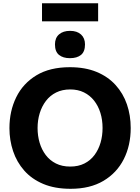

<svg xmlns="http://www.w3.org/2000/svg" viewBox="-20 -1137 854 1170"><path d="M410.5 13.5Q314 13.5 243.5 -16.2Q173 -46 127.5 -97.8Q82 -149.5 59.8 -216Q37.5 -282.5 37.5 -356Q37.5 -460 78.8 -544.2Q120 -628.5 201.8 -678Q283.5 -727.5 406 -727.5Q499 -727.5 568.5 -698.8Q638 -670 684.2 -619Q730.5 -568 753.5 -501Q776.5 -434 776.5 -357Q776.5 -250.5 734.2 -167Q692 -83.5 610.5 -35Q529 13.5 410.5 13.5ZM408 -122Q457.5 -122 494.5 -140.8Q531.5 -159.5 556 -192.5Q580.5 -225.5 592.8 -267.8Q605 -310 605 -357Q605 -406.5 591.8 -449.2Q578.5 -492 553.2 -524Q528 -556 491.5 -574Q455 -592 408 -592Q359.5 -592 322.2 -573.5Q285 -555 260 -522.2Q235 -489.5 222 -447Q209 -404.5 209 -357Q209 -309.5 221.5 -267.2Q234 -225 258.8 -192.2Q283.5 -159.5 320.8 -140.8Q358 -122 408 -122ZM406 -782.5Q364.5 -782.5 339.8 -802.2Q315 -822 315 -866.5Q315 -906 339.8 -927.5Q364.5 -949 407 -949Q449.5 -949 473.8 -926.8Q498 -904.5 498 -866.5Q498 -822 473.5 -802.2Q449 -782.5 406 -782.5ZM236 -1007V-1117Q274.5 -1117 317.5 -1117Q360.5 -1117 407 -1117Q454 -1117 496.5 -1117Q539 -1117 578 -1117V-1007Q539 -1007 496.5 -1007Q454 -1007 407 -1007Q360.5 -1007 317.5 -1007Q274.5 -1007 236 -1007Z"/></svg>

Font: Commissioner Thin
Style: Bold
Weight: 700
Version: Version 1.001;gftools[0.9.23]